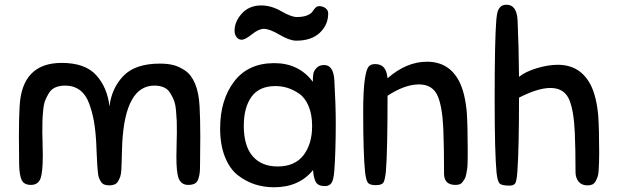

<svg xmlns="http://www.w3.org/2000/svg" viewBox="-20 -783 2608 812"><path d="M735 -30Q726 -56 726 -120Q726 -151 727 -176.5Q728 -202 728 -222Q728 -254 727.5 -270.5Q727 -287 724.5 -314.5Q722 -342 716 -357.5Q710 -373 700 -389.5Q690 -406 673 -413.5Q656 -421 633 -421Q510 -421 497 -178Q496 -159 495.5 -135Q495 -111 494.5 -96Q494 -81 493 -63.5Q492 -46 488.5 -36Q485 -26 479.5 -16.5Q474 -7 464.5 -3Q455 1 442 1Q430 1 421 -2.5Q412 -6 406.5 -15Q401 -24 398 -32.5Q395 -41 393.5 -59Q392 -77 391 -91Q390 -105 389 -132Q388 -159 387 -178Q384 -233 377 -271.5Q370 -310 356.5 -346.5Q343 -383 317.5 -402Q292 -421 255 -421Q232 -421 214.5 -413.5Q197 -406 187 -389.5Q177 -373 171 -358Q165 -343 162.5 -315.5Q160 -288 159.5 -271Q159 -254 159 -222Q159 -199 160 -180Q161 -161 161 -128Q161 -56 152 -30Q142 -1 111 -1Q82 -1 72 -21Q62 -41 61 -87Q61 -99 60.5 -138.5Q60 -178 60 -208Q60 -283 63 -334Q73 -517 241 -517Q340 -517 387 -465Q434 -413 443 -333Q452 -410 502 -462Q552 -514 656 -514Q688 -514 712.5 -508Q737 -502 763 -484.5Q789 -467 805 -429Q821 -391 824 -334Q827 -283 827 -208Q827 -178 826.5 -138.5Q826 -99 826 -87Q826 -64 824.5 -51.5Q823 -39 818.5 -25.5Q814 -12 803.5 -6.5Q793 -1 776 -1Q746 -1 735 -30Z M1354 4Q1325 4 1315.5 -13.5Q1306 -31 1304 -64Q1245 9 1139 9Q1097 9 1059 -3Q1021 -15 986.5 -41.5Q952 -68 931.5 -119Q911 -170 911 -240Q911 -360 970 -438Q1029 -516 1140 -516Q1244 -516 1303 -437Q1303 -457 1305 -470Q1307 -483 1318.5 -495.5Q1330 -508 1351 -508Q1390 -508 1394 -444Q1400 -339 1400 -262Q1400 -146 1394 -63Q1391 -21 1381.5 -8.5Q1372 4 1354 4ZM1300 -250Q1300 -299 1285 -334.5Q1270 -370 1245 -387Q1220 -404 1195.5 -411.5Q1171 -419 1145 -419Q1076 -419 1043.5 -373.5Q1011 -328 1011 -251Q1011 -166 1048.5 -122.5Q1086 -79 1154 -79Q1227 -79 1263.5 -126.5Q1300 -174 1300 -250ZM1096 -661Q1074 -661 1045.5 -638Q1017 -615 1002 -615Q989 -615 980.5 -626Q972 -637 972 -653Q972 -692 1003 -726Q1034 -760 1085 -760Q1127 -760 1169.5 -735.5Q1212 -711 1235 -711Q1262 -711 1279 -718Q1296 -725 1301.5 -734Q1307 -743 1314 -750Q1321 -757 1330 -757Q1345 -757 1356.5 -748.5Q1368 -740 1368 -726Q1368 -678 1332.5 -644.5Q1297 -611 1233 -611Q1205 -611 1162.5 -636Q1120 -661 1096 -661Z M1752 -426Q1692 -426 1619 -378Q1619 -141 1612 -58Q1608 -19 1600.5 -9.5Q1593 0 1569 0Q1545 0 1536.5 -9.5Q1528 -19 1524 -55Q1516 -132 1516 -308Q1516 -402 1523 -448Q1529 -488 1538 -500Q1547 -512 1566 -512Q1591 -512 1603.5 -497.5Q1616 -483 1619 -452Q1699 -522 1786 -522Q1880 -522 1923 -437Q1947 -388 1954 -309Q1958 -252 1958 -153Q1958 -132 1958 -121.5Q1958 -111 1957.5 -93.5Q1957 -76 1955.5 -67Q1954 -58 1951.5 -45Q1949 -32 1945 -26Q1941 -20 1936 -13Q1931 -6 1923.5 -3.5Q1916 -1 1906 -1Q1860 -1 1858 -45Q1858 -157 1855 -235Q1851 -329 1832 -375Q1811 -426 1752 -426Z M2308 -411Q2255 -411 2175 -370Q2175 -153 2168 -56Q2165 -16 2158.5 -7Q2152 2 2135 2Q2102 2 2093 -7Q2084 -16 2080 -53Q2072 -136 2072 -362Q2072 -615 2079 -699Q2081 -720 2084 -732Q2087 -744 2096 -753.5Q2105 -763 2122 -763Q2166 -763 2169 -696Q2174 -587 2175 -458Q2202 -480 2250 -494.5Q2298 -509 2339 -509Q2435 -509 2479 -422Q2503 -373 2510 -294Q2514 -237 2514 -138Q2514 -112 2513.5 -99Q2513 -86 2512 -66.5Q2511 -47 2508 -37.5Q2505 -28 2499.5 -17.5Q2494 -7 2485.5 -3Q2477 1 2465 1Q2440 1 2427 -15Q2414 -31 2414 -55Q2414 -154 2411 -220Q2407 -314 2388 -360Q2367 -411 2308 -411Z"/></svg>

Font: Sniglet
Style: Regular
Weight: 400
Designer: Haley Fiege
Foundry: Haley Fiege, Pablo Impallari, Brenda Gallo
Version: Version 2.000